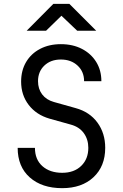

<svg xmlns="http://www.w3.org/2000/svg" viewBox="-20 -970 640 1000"><path d="M304 10Q198 10 135 -46Q72 -102 72 -200H162Q162 -139 201 -104.5Q240 -70 304 -70Q366 -70 403 -106Q440 -142 440 -200Q440 -244 416.5 -276.5Q393 -309 349 -321L238 -352Q169 -372 129.5 -423.5Q90 -475 90 -545Q90 -603 116 -647Q142 -691 189 -715.5Q236 -740 297 -740Q359 -740 406.5 -715.5Q454 -691 481 -647.5Q508 -604 508 -547H418Q418 -597 384 -628.5Q350 -660 297 -660Q244 -660 211 -628.5Q178 -597 178 -547Q178 -507 199.5 -478.5Q221 -450 260 -439L374 -407Q447 -387 487.5 -331.5Q528 -276 528 -200Q528 -104 467 -47Q406 10 304 10ZM119 -810 258 -950H341L481 -810H382L300 -888L220 -810Z"/></svg>

Font: JetBrainsMonoNL NF
Style: Regular
Weight: 400
Designer: Philipp Nurullin, Konstantin Bulenkov
Foundry: JetBrains
Version: Version 2.304; ttfautohint (v1.8.4.7-5d5b);Nerd Fonts 3.2.1